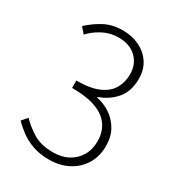

<svg xmlns="http://www.w3.org/2000/svg" viewBox="-180 -850 889 972"><g transform="rotate(30 264.0 -364.0)"><path d="M255 13Q199 13 157.5 -2Q116 -17 85.5 -40Q55 -63 32 -86L60 -119Q92 -85 137.5 -57Q183 -29 255 -29Q304 -29 341.5 -49Q379 -69 400.5 -105.5Q422 -142 422 -191Q422 -241 397 -279.5Q372 -318 317.5 -339Q263 -360 175 -360V-403Q257 -403 305 -424.5Q353 -446 374 -483Q395 -520 395 -565Q395 -625 356.5 -662Q318 -699 252 -699Q204 -699 162 -677Q120 -655 91 -623L62 -656Q99 -691 145.5 -716Q192 -741 253 -741Q307 -741 350.5 -720Q394 -699 419.5 -660.5Q445 -622 445 -568Q445 -495 406.5 -450Q368 -405 310 -385V-381Q354 -372 390.5 -347Q427 -322 449 -283Q471 -244 471 -192Q471 -129 442.5 -83Q414 -37 365 -12Q316 13 255 13Z"/></g></svg>

Font: Noto Sans SC Thin ExtraLight
Style: Regular
Weight: 250
Version: Version 2.004-H2;hotconv 1.0.118;makeotfexe 2.5.65603